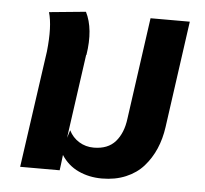

<svg xmlns="http://www.w3.org/2000/svg" viewBox="-46 -618 730 683"><g transform="rotate(5 319.0 -277.0)"><path d="M464.8 -566.9H605L551.8 -186Q545.9 -143.6 530.5 -107.9Q515.1 -72.3 490 -43.9Q464.8 -15.6 427 0.2Q389.2 16.1 341.8 16.1Q295.9 16.1 258.1 -1.5Q220.2 -19 196.8 -55.2Q195.3 -41 192.9 -22.7Q190.4 -4.4 189.9 0H48.8Q50.8 -15.6 59.1 -72.8Q67.4 -129.9 74.2 -179.2L107.9 -417Q117.7 -508.3 103 -557.1L233.9 -569.8Q263.7 -510.7 249 -417H248L210 -146Q209.5 -140.6 208 -130.9Q206.5 -121.1 206.1 -117.2L214.8 -145Q227.5 -119.6 251 -105.2Q274.4 -90.8 303.2 -90.8Q354 -90.8 380.9 -121.6Q407.7 -152.3 414.1 -204.1Z"/></g></svg>

Font: FiraGO SemiBold
Style: Italic
Weight: 600
Italic angle: -8°
Designer: bBox Type GmbH
Foundry: bBox Type GmbH
Version: Version 1.001;PS 001.001;hotconv 1.0.88;makeotf.lib2.5.64775